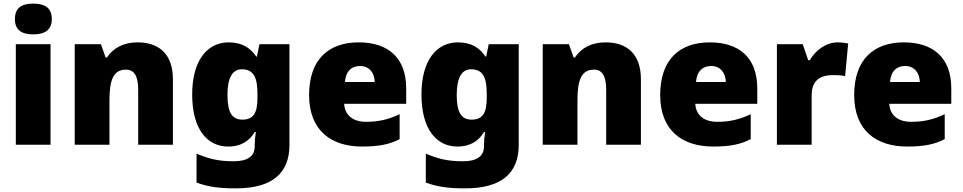

<svg xmlns="http://www.w3.org/2000/svg" viewBox="-20 -796 5294 1056"><path d="M163 -776C107 -776 62 -759 62 -691C62 -625 107 -607 163 -607C218 -607 265 -625 265 -691C265 -759 218 -776 163 -776ZM258 -553H67V0H258Z M737 -563C659 -563 603 -532 568 -480H561L535 -553H391V0H582V-242C582 -352 601 -413 673 -413C720 -413 740 -375 740 -302V0H931V-360C931 -502 851 -563 737 -563Z M1238 -563C1119 -563 1037 -463 1037 -276C1037 -89 1117 10 1235 10C1311 10 1355 -26 1381 -70H1387C1383 -43 1381 -18 1381 -1V9C1381 62 1343 91 1266 91C1179 91 1128 77 1061 49V208C1124 232 1188 240 1277 240C1477 240 1572 157 1572 1V-553H1407L1393 -485H1389C1360 -529 1315 -563 1238 -563ZM1310 -415C1378 -415 1396 -365 1396 -279V-256C1396 -177 1375 -138 1313 -138C1257 -138 1231 -177 1231 -273C1231 -366 1257 -415 1310 -415Z M1953 -563C1790 -563 1680 -472 1680 -273C1680 -76 1804 10 1971 10C2067 10 2125 -3 2178 -31V-168C2117 -139 2063 -126 1994 -126C1916 -126 1876 -167 1873 -225H2214V-310C2214 -479 2114 -563 1953 -563ZM1960 -433C2012 -433 2040 -394 2041 -345H1877C1882 -406 1915 -433 1960 -433Z M2499 -563C2380 -563 2298 -463 2298 -276C2298 -89 2378 10 2496 10C2572 10 2616 -26 2642 -70H2648C2644 -43 2642 -18 2642 -1V9C2642 62 2604 91 2527 91C2440 91 2389 77 2322 49V208C2385 232 2449 240 2538 240C2738 240 2833 157 2833 1V-553H2668L2654 -485H2650C2621 -529 2576 -563 2499 -563ZM2571 -415C2639 -415 2657 -365 2657 -279V-256C2657 -177 2636 -138 2574 -138C2518 -138 2492 -177 2492 -273C2492 -366 2518 -415 2571 -415Z M3311 -563C3233 -563 3177 -532 3142 -480H3135L3109 -553H2965V0H3156V-242C3156 -352 3175 -413 3247 -413C3294 -413 3314 -375 3314 -302V0H3505V-360C3505 -502 3425 -563 3311 -563Z M3884 -563C3721 -563 3611 -472 3611 -273C3611 -76 3735 10 3902 10C3998 10 4056 -3 4109 -31V-168C4048 -139 3994 -126 3925 -126C3847 -126 3807 -167 3804 -225H4145V-310C4145 -479 4045 -563 3884 -563ZM3891 -433C3943 -433 3971 -394 3972 -345H3808C3813 -406 3846 -433 3891 -433Z M4587 -563C4524 -563 4464 -519 4434 -465H4425L4395 -553H4253V0H4444V-272C4444 -372 4515 -383 4563 -383C4598 -383 4615 -380 4628 -377L4645 -557C4634 -559 4608 -563 4587 -563Z M4951 -563C4788 -563 4678 -472 4678 -273C4678 -76 4802 10 4969 10C5065 10 5123 -3 5176 -31V-168C5115 -139 5061 -126 4992 -126C4914 -126 4874 -167 4871 -225H5212V-310C5212 -479 5112 -563 4951 -563ZM4958 -433C5010 -433 5038 -394 5039 -345H4875C4880 -406 4913 -433 4958 -433Z"/></svg>

Font: Noto Sans Lao Looped Black
Style: Regular
Weight: 900
Designer: Mark Frömberg, Ben Mitchell
Foundry: The Fontpad Ltd
Version: Version 1.002